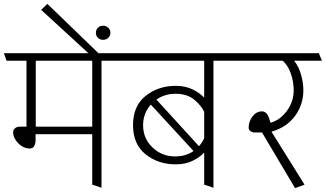

<svg xmlns="http://www.w3.org/2000/svg" viewBox="-31 -955 1685 993"><path d="M446 0V-261H153V-232Q153 -211 145.5 -199Q138 -187 124 -187Q90 -187 63.5 -214Q37 -241 37 -271Q37 -284 47 -292Q57 -300 70 -300H106V-641H3L-11 -680H616L632 -641H494V16ZM446 -641H154V-300H446Z M478 -680H426L182 -904L214 -935ZM502 -749Q486 -749 475.5 -759.5Q465 -770 465 -785Q465 -801 475.5 -811.5Q486 -822 502 -822Q518 -822 529 -811.5Q540 -801 540 -785Q540 -770 529 -759.5Q518 -749 502 -749Z M1025 0V-166Q1003 -142 965.5 -123.5Q928 -105 878 -105Q787 -105 722 -157Q657 -209 657 -308Q657 -407 722 -459Q787 -511 878 -511Q928 -511 965.5 -492.5Q1003 -474 1025 -450V-641H624L610 -680H1195L1211 -641H1073V16ZM1025 -239V-377Q1009 -410 973 -440Q937 -470 875 -470Q847 -470 822.5 -462Q798 -454 778 -440L998 -199Q1007 -209 1013.5 -219Q1020 -229 1025 -239ZM709 -308Q709 -239 757.5 -192.5Q806 -146 875 -146Q904 -146 928 -153.5Q952 -161 970 -174L749 -414Q730 -393 719.5 -366Q709 -339 709 -308Z M1324 -270H1285Q1274 -270 1264.5 -276.5Q1255 -283 1255 -295Q1255 -327 1275 -353Q1295 -379 1324 -379Q1337 -379 1346.5 -369Q1356 -359 1361 -343L1368 -320Q1418 -334 1453 -382Q1488 -430 1488 -488Q1488 -532 1473 -575Q1458 -618 1431 -641H1203L1189 -680H1618L1634 -641H1490Q1515 -610 1526.5 -567Q1538 -524 1538 -488Q1538 -414 1494.5 -355Q1451 -296 1373 -274L1544 0L1495 18Z"/></svg>

Font: Palanquin Thin
Style: Regular
Weight: 250
Designer: Pria Ravichandran
Version: Version 1.001